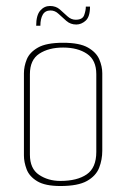

<svg xmlns="http://www.w3.org/2000/svg" viewBox="-20 -618 422 642"><path d="M182 4Q131 4 104.5 -12Q78 -28 69 -52Q60 -76 60 -98V-373Q60 -396 69.5 -419.5Q79 -443 107 -459Q135 -475 191 -475Q246 -475 274 -459Q302 -443 312 -419.5Q322 -396 322 -373V-114Q322 -84 311.5 -57Q301 -30 271 -13Q241 4 182 4ZM182 -13Q238 -13 270 -35Q302 -57 302 -110V-370Q302 -417 271 -438Q240 -459 191 -459Q143 -459 111.5 -438.5Q80 -418 80 -370V-101Q80 -54 110.5 -33.5Q141 -13 182 -13ZM101 -532Q101 -567 114.5 -582.5Q128 -598 147 -598Q167 -598 180 -586.5Q193 -575 205.5 -563.5Q218 -552 233 -552Q256 -552 261.5 -567.5Q267 -583 267 -596H281Q281 -562 266.5 -549Q252 -536 235 -536Q216 -536 202 -548Q188 -560 176 -571.5Q164 -583 149 -583Q131 -583 123 -569Q115 -555 115 -532Z"/></svg>

Font: Smooch Sans Thin Thin
Style: Regular
Weight: 250
Version: Version 1.010